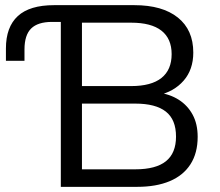

<svg xmlns="http://www.w3.org/2000/svg" viewBox="-20 -725 852 745"><path d="M216 0V-640H182Q127 -640 101 -614.5Q75 -589 75 -533V-489H3V-537Q3 -620 49 -662.5Q95 -705 190 -705H501Q610 -705 670 -657Q730 -609 730 -521Q730 -455 692.5 -412Q655 -369 592 -355V-366Q639 -360 673.5 -338Q708 -316 727.5 -280Q747 -244 747 -194Q747 -131 719 -87.5Q691 -44 638.5 -22Q586 0 512 0ZM298 -68H505Q585 -68 624 -99.5Q663 -131 663 -195Q663 -261 623.5 -292Q584 -323 505 -323H298ZM298 -391H489Q567 -391 606.5 -422.5Q646 -454 646 -515Q646 -575 606.5 -606Q567 -637 489 -637H298Z"/></svg>

Font: Nunito Sans 11pt
Style: Regular
Weight: 400
Version: Version 3.101;gftools[0.9.27]